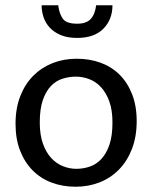

<svg xmlns="http://www.w3.org/2000/svg" viewBox="-20 -700 578 729"><path d="M499 -240Q499 -181 481 -134.5Q463 -88 431.5 -56Q400 -24 358 -7.5Q316 9 267 9Q218 9 176.5 -6.5Q135 -22 104.5 -52.5Q74 -83 56.5 -127.5Q39 -172 39 -230Q39 -289 57 -335Q75 -381 106.5 -412.5Q138 -444 180 -460.5Q222 -477 271 -477Q320 -477 361.5 -462Q403 -447 433.5 -417Q464 -387 481.5 -342.5Q499 -298 499 -240ZM407 -235Q407 -282 395 -315Q383 -348 363.5 -369Q344 -390 319 -399.5Q294 -409 268 -409Q242 -409 217 -401Q192 -393 173 -373Q154 -353 142.5 -319.5Q131 -286 131 -235Q131 -188 143 -154.5Q155 -121 174.5 -100Q194 -79 219 -69Q244 -59 270 -59Q296 -59 321 -67.5Q346 -76 365 -96.5Q384 -117 395.5 -150.5Q407 -184 407 -235ZM201 -680Q205 -648 218.5 -629Q232 -610 273 -610Q308 -610 324.5 -628Q341 -646 345 -680H407Q407 -626 372.5 -591Q338 -556 273 -556Q237 -556 211.5 -566.5Q186 -577 169.5 -594.5Q153 -612 145.5 -634.5Q138 -657 138 -680Z"/></svg>

Font: Mukta Malar
Style: Regular
Weight: 400
Designer: Aadarsh Rajan, Girish Dalvi, Yashodeep Gholap
Foundry: Ek Type
Version: Version 2.538;PS 1.000;hotconv 16.6.51;makeotf.lib2.5.65220;